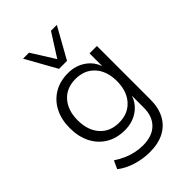

<svg xmlns="http://www.w3.org/2000/svg" viewBox="-270 -861 1158 1158"><g transform="rotate(-45 308.5 -282.0)"><path d="M300 188Q241 188 184.5 170.5Q128 153 87 121L111 69Q141 89 171.5 102.5Q202 116 234 123Q266 130 300 130Q377 130 420 88.5Q463 47 463 -28V-133H464Q447 -78 399 -45Q351 -12 287 -12Q218 -12 167 -42.5Q116 -73 88 -128Q60 -183 60 -256Q60 -329 88 -383.5Q116 -438 167 -468.5Q218 -499 287 -499Q351 -499 399.5 -465.5Q448 -432 465 -375H463V-491H526V-35Q526 35 499.5 85Q473 135 422.5 161.5Q372 188 300 188ZM294 -69Q371 -69 416.5 -120Q462 -171 462 -256Q462 -341 416.5 -391.5Q371 -442 294 -442Q217 -442 172 -391.5Q127 -341 127 -256Q127 -171 172 -120Q217 -69 294 -69ZM267 -555 157 -752H208L301 -604L395 -752H445L335 -555Z"/></g></svg>

Font: Nunito Sans 9pt Light
Style: Regular
Weight: 300
Version: Version 3.101;gftools[0.9.27]